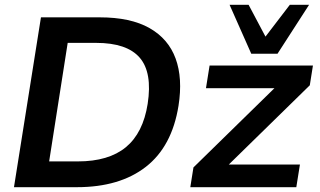

<svg xmlns="http://www.w3.org/2000/svg" viewBox="-20 -777 1328 797"><path d="M38 0 150 -705H394Q522 -705 600.5 -660.5Q679 -616 709 -534Q739 -452 721 -338Q694 -169 585.5 -84.5Q477 0 299 0ZM184 -107H303Q431 -107 502.5 -166Q574 -225 593 -346Q613 -476 560 -537.5Q507 -599 379 -599H261ZM770 0 783 -82 1150 -441 1145 -411H835L850 -505H1279L1266 -423L896 -61L901 -94H1225L1210 0ZM1023 -554 933 -757H1012L1082 -625L1183 -757H1263L1132 -554Z"/></svg>

Font: Mulish ExtraLight
Style: Italic
Weight: 200
Italic angle: -9°
Designer: Vernon Adams
Foundry: Vernon Adams
Version: Version 3.603